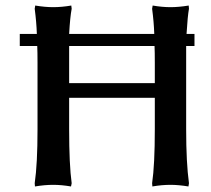

<svg xmlns="http://www.w3.org/2000/svg" viewBox="-20 -671 766 697"><path d="M51.8 -547.9H113.8Q112.3 -591.3 106 -639.2L107.9 -650.9Q143.6 -645 172.9 -645Q204.1 -645 238.8 -650.9L240.2 -639.2Q234.4 -608.9 231 -547.9H540Q538.6 -591.3 532.2 -639.2L534.2 -650.9Q568.8 -645 599.1 -645Q628.9 -645 665 -650.9L666 -639.2Q661.1 -612.8 657.2 -547.9H686V-503.9H655.8V-202.1Q655.8 -79.6 666 -5.9L664.1 5.9Q627.9 0 599.1 0Q567.4 0 533.2 5.9L532.2 -5.9Q542 -72.3 542 -202.1V-315.9H231V-202.1Q231 -72.8 240.2 -5.9L237.8 5.9Q203.1 0 172.9 0Q142.6 0 106.9 5.9L106 -5.9Q116.2 -75.7 116.2 -202.1V-442.9Q116.2 -482.9 115.2 -503.9H51.8ZM542 -442.9Q542 -482.9 541 -503.9H231V-369.1H542Z"/></svg>

Font: Linear Smooth
Style: Bold
Weight: 700
Designer: Philipp H. Poll, Flanker
Foundry: Philipp H. Poll, reworked by Flanker
Version: Version 1.061 | FøM Fix